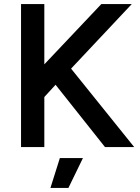

<svg xmlns="http://www.w3.org/2000/svg" viewBox="-20 -720 684 940"><path d="M83 0V-700H197V-405L476 -700H625L328 -384L637 0H494L252 -305L197 -245V0ZM227 200 273 54H386L315 200Z"/></svg>

Font: Figtree SemiBold
Style: Regular
Weight: 600
Designer: Erik Kennedy
Foundry: Erik Kennedy
Version: Version 2.001; ttfautohint (v1.8.4.7-5d5b);gftools[0.9.27]